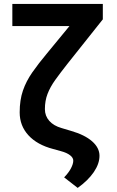

<svg xmlns="http://www.w3.org/2000/svg" viewBox="-20 -747 583 957"><path d="M41.5 -727.3H492.5V-650.6L315.7 -428.3Q280.2 -383.2 255.1 -348.2Q230.1 -313.2 217 -279.1Q203.8 -245 203.8 -203.1Q203.8 -169.4 225.5 -144.7Q247.2 -120 286.9 -108.7L334.5 -94.5Q402.3 -74.9 439.1 -42.6Q475.9 -10.3 475.9 29.5Q475.9 69.2 447.4 111Q419 152.7 367.2 189.6L299.7 137.1Q322.1 114 333.5 92.3Q344.8 70.7 345.2 54.7Q345.9 39.8 329.5 27Q313.2 14.2 283.7 6.4L245 -4.3Q165.1 -25.2 121.6 -72.8Q78.1 -120.4 78.1 -186.8Q78.1 -248.6 94.3 -295.5Q110.4 -342.3 141 -386.2Q171.5 -430 215.2 -482.2L326.3 -617.2H41.5Z"/></svg>

Font: Inter UI Semi Bold
Style: Regular
Weight: 600
Designer: Rasmus Andersson
Foundry: rsms
Version: 3.2;8d6f07862